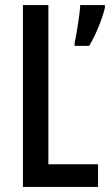

<svg xmlns="http://www.w3.org/2000/svg" viewBox="-20 -734 432 754"><path d="M70 0H365V-89H170V-714H70ZM392 -704V-714H295C294 -681 279 -590 273 -566V-554H330C353 -590 382 -659 392 -704Z"/></svg>

Font: Noto Sans Lao ExtraCondensed Medium
Style: Regular
Weight: 500
Width: 2
Designer: Monotype Design Team
Foundry: Monotype Imaging Inc.
Version: Version 2.003